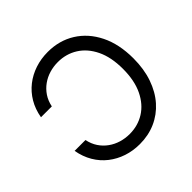

<svg xmlns="http://www.w3.org/2000/svg" viewBox="-186 -913 1100 1100"><g transform="rotate(-45 364.0 -363.5)"><path d="M346.7 -737.3Q439.9 -737.3 512.5 -691.9Q585 -646.5 626.5 -563Q668 -479.5 668 -364.3Q668 -277.8 644 -208.7Q620.1 -139.6 576.9 -90.8Q533.7 -42 475.1 -16.1Q416.5 9.8 346.7 9.8Q292 9.8 243.4 -6.3Q194.8 -22.5 155.8 -53Q116.7 -83.5 90.6 -127.7Q64.5 -171.9 54.7 -227.5H142.6Q150.4 -189.5 169.7 -160.6Q189 -131.8 216.6 -112.1Q244.1 -92.3 277.3 -82.3Q310.5 -72.3 346.7 -72.3Q413.1 -72.3 466.6 -105.7Q520 -139.2 551.5 -204.3Q583 -269.5 583 -364.3Q583 -458.5 551.5 -523.4Q520 -588.4 466.6 -621.8Q413.1 -655.3 346.7 -655.3Q310.5 -655.3 277.3 -645.3Q244.1 -635.3 216.6 -615.5Q189 -595.7 169.7 -566.9Q150.4 -538.1 142.6 -500H54.7Q64.5 -556.2 90.6 -600.1Q116.7 -644 155.8 -674.6Q194.8 -705.1 243.4 -721.2Q292 -737.3 346.7 -737.3Z"/></g></svg>

Font: Inter V
Style: 
Weight: 400
Designer: Rasmus Andersson
Foundry: rsms
Version: Version 4.000;git-a3f224843